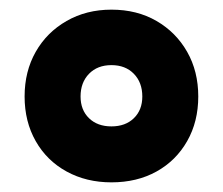

<svg xmlns="http://www.w3.org/2000/svg" viewBox="-20 -744 462 398"><path d="M211 -366Q159 -366 118 -388.5Q77 -411 54 -451.5Q31 -492 31 -544Q31 -596 54 -636.5Q77 -677 118 -700.5Q159 -724 211 -724Q264 -724 304.5 -700.5Q345 -677 368 -636.5Q391 -596 391 -544Q391 -492 368 -451.5Q345 -411 304.5 -388.5Q264 -366 211 -366ZM211 -482Q240 -482 257.5 -499Q275 -516 275 -544Q275 -573 257.5 -591Q240 -609 211 -609Q182 -609 164.5 -591Q147 -573 147 -544Q147 -516 164.5 -499Q182 -482 211 -482Z"/></svg>

Font: Noto Sans Thai Black
Style: Regular
Weight: 900
Version: Version 2.001